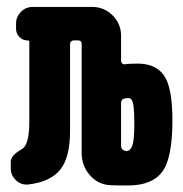

<svg xmlns="http://www.w3.org/2000/svg" viewBox="-20 -540 540 566"><path d="M351.6 -94.7Q364.3 -94.7 370.1 -110.8Q376 -127 376 -174.8Q376 -207 374 -223.6Q372.1 -240.2 368.2 -245.6Q364.3 -251 357.4 -251Q355.5 -251 352.5 -250.5Q349.6 -250 348.6 -250Q336.9 -248 336.9 -236.3V-110.4Q336.9 -98.6 347.7 -95.7H349.6ZM385.7 -352.5Q439.5 -352.5 463.9 -316.9Q488.3 -281.2 488.3 -185.5Q488.3 -73.2 458 -33.2Q427.7 6.8 357.4 6.8Q321.3 6.8 304.7 5.9Q268.6 3.9 244.6 -23.9Q220.7 -51.8 220.7 -88.9V-410.2Q220.7 -420.9 210 -420.9H198.2Q187.5 -420.9 186.5 -410.2V-153.3Q186.5 -76.2 157.7 -40Q128.9 -3.9 63.5 3.9Q42 5.9 26.9 -8.8Q11.7 -23.4 11.7 -43.9V-63.5Q11.7 -82 44.9 -100.6Q66.4 -113.3 66.4 -180.7V-417Q66.4 -420.9 60.5 -420.9Q46.9 -420.9 37.1 -431.2Q27.3 -441.4 27.3 -455.1V-470.7Q27.3 -490.2 41.5 -504.9Q55.7 -519.5 76.2 -519.5H252Q287.1 -519.5 312 -494.6Q336.9 -469.7 336.9 -434.6V-361.3Q336.9 -356.4 340.3 -353Q343.8 -349.6 347.7 -350.6Q361.3 -352.5 385.7 -352.5Z"/></svg>

Font: Rounded-X Mgen+ 1mn bold
Style: Bold
Weight: 700
Designer: [Source Han Sans]
Ryoko NISHIZUKA  (kana & ideographs); Paul D. Hunt (Latin, Greek & Cyrillic); Wenlong ZHANG  (bopomofo
Version: Version 1.059.20150602